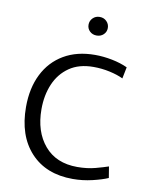

<svg xmlns="http://www.w3.org/2000/svg" viewBox="-81 -753 639 824"><g transform="rotate(10 239.0 -341.5)"><path d="M293 11Q176 11 109 -61.5Q42 -134 42 -259Q42 -341 72.5 -402Q103 -463 160 -496.5Q217 -530 296 -530Q332 -530 370 -522.5Q408 -515 438 -501L428 -451Q403 -463 368.5 -470.5Q334 -478 298 -478Q235 -478 193 -449Q151 -420 130 -371Q109 -322 109 -261Q109 -163 160 -103Q211 -43 303 -43Q346 -43 381.5 -52.5Q417 -62 437 -69L445 -20Q420 -9 378 1Q336 11 293 11ZM287 -613Q269 -613 257 -624.5Q245 -636 245 -653Q245 -670 257 -682Q269 -694 287 -694Q305 -694 317 -682Q329 -670 329 -653Q329 -636 317 -624.5Q305 -613 287 -613Z"/></g></svg>

Font: Murecho Light
Style: Regular
Weight: 300
Designer: Neil Summerour
Foundry: Positype
Version: Version 1.010; ttfautohint (v1.8.3)